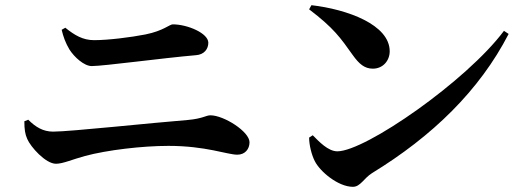

<svg xmlns="http://www.w3.org/2000/svg" viewBox="-20 -724 2040 741"><path d="M736 -511C768 -513 784 -535 784 -559C784 -596 703 -630 647 -630C634 -630 611 -605 541 -591C485 -580 398 -569 343 -569C300 -569 268 -588 232 -617L218 -609C224 -583 233 -558 248 -533C267 -503 305 -469 334 -469C380 -469 608 -500 736 -511ZM74 -256C74 -224 77 -206 85 -188C98 -157 156 -92 196 -92C223 -92 260 -109 308 -122C394 -145 529 -161 630 -161C775 -161 857 -127 896 -127C925 -127 943 -148 943 -175C943 -216 844 -279 792 -279C775 -279 762 -266 705 -261C566 -250 250 -216 185 -216C146 -216 117 -234 89 -262Z M1182 -704 1173 -688C1269 -615 1294 -578 1341 -512C1366 -477 1387 -459 1419 -459C1458 -459 1484 -490 1484 -526C1484 -629 1320 -688 1182 -704ZM1925 -605C1781 -412 1390 -140 1282 -140C1246 -140 1211 -178 1187 -202L1173 -193C1173 -164 1183 -125 1195 -102C1215 -62 1285 -3 1342 -3C1371 -3 1384 -36 1416 -56C1648 -198 1830 -374 1943 -593Z"/></svg>

Font: Noto Serif KR
Style: Bold
Weight: 700
Designer: Ryoko NISHIZUKA 西塚涼子 (kana & ideographs); Frank Grießhammer (Latin, Greek & Cyrillic); Wenlong ZHANG 张文龙 (bopomofo); San
Foundry: Adobe
Version: Version 2.001;hotconv 1.1.0;makeotfexe 2.6.0